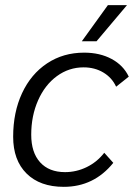

<svg xmlns="http://www.w3.org/2000/svg" viewBox="-20 -714 519 744"><path d="M31 -184Q31 -279 65.5 -353Q100 -427 162.5 -468.5Q225 -510 306 -510Q367 -510 412.5 -485.5Q458 -461 479 -417L430 -378Q414 -413 380.5 -433Q347 -453 304 -453Q247 -453 200.5 -419Q154 -385 127.5 -325Q101 -265 101 -192Q101 -123 135.5 -85Q170 -47 232 -47Q276 -47 316 -66.5Q356 -86 384 -122L419 -83Q344 10 227 10Q135 10 83 -41.5Q31 -93 31 -184ZM398 -694H472L354 -554H297Z"/></svg>

Font: Sarabun Light
Style: Italic
Weight: 300
Italic angle: -10°
Designer: Suppakit Chalermlarp | Katatrad Co.,Ltd.
Foundry: Cadson Demak Co.,Ltd.
Version: Version 1.000; ttfautohint (v1.6)